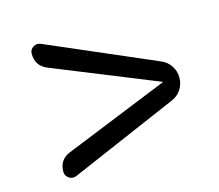

<svg xmlns="http://www.w3.org/2000/svg" viewBox="-81 -657 836 732"><g transform="rotate(-15 337.0 -290.5)"><path d="M135.7 -123 545.9 -289.1Q546.9 -289.1 546.9 -290Q546.9 -291 545.9 -291L135.7 -457Q91.8 -474.6 91.8 -523.4Q91.8 -540 106 -548.8Q120.1 -557.6 135.7 -550.8L561.5 -367.2Q585 -357.4 598.6 -336.4Q612.3 -315.4 612.3 -290Q612.3 -264.6 598.6 -243.7Q585 -222.7 561.5 -212.9L135.7 -29.3Q120.1 -22.5 106 -31.7Q91.8 -41 91.8 -57.6Q91.8 -105.5 135.7 -123Z"/></g></svg>

Font: Rounded Mgen+ 2p medium
Style: Regular
Weight: 500
Designer: [Source Han Sans]
Ryoko NISHIZUKA  (kana & ideographs); Paul D. Hunt (Latin, Greek & Cyrillic); Wenlong ZHANG  (bopomofo
Version: Version 1.059.20150602